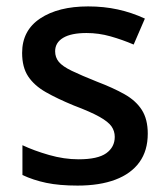

<svg xmlns="http://www.w3.org/2000/svg" viewBox="-20 -569 524 599"><path d="M441 -152Q441 -99 415 -63Q389 -27 340 -8.5Q291 10 222 10Q165 10 124.5 1.5Q84 -7 50 -23V-116Q86 -99 133 -85.5Q180 -72 225 -72Q285 -72 311.5 -91Q338 -110 338 -142Q338 -160 328 -174.5Q318 -189 290.5 -204.5Q263 -220 210 -240Q159 -261 123 -281.5Q87 -302 68 -330.5Q49 -359 49 -404Q49 -474 105.5 -511.5Q162 -549 255 -549Q304 -549 347.5 -539.5Q391 -530 432 -511L397 -430Q362 -445 325 -455.5Q288 -466 250 -466Q202 -466 177 -451Q152 -436 152 -409Q152 -390 163.5 -376Q175 -362 204 -348Q233 -334 283 -314Q333 -295 368.5 -275Q404 -255 422.5 -226Q441 -197 441 -152Z"/></svg>

Font: Noto Sans Cham Medium
Style: Regular
Weight: 500
Version: Version 2.002